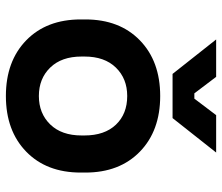

<svg xmlns="http://www.w3.org/2000/svg" viewBox="-71 -669 754 652"><g transform="rotate(90 306.0 -343.0)"><path d="M46 -240V-256Q46 -372 117 -441Q188 -510 306 -510Q424 -510 495 -441Q566 -372 566 -256V-240Q566 -124 495 -55Q424 14 306 14Q188 14 117 -55Q46 -124 46 -240ZM440 -243V-253Q440 -321 403.5 -359.5Q367 -398 306 -398Q247 -398 209.5 -359.5Q172 -321 172 -253V-243Q172 -175 209.5 -136.5Q247 -98 306 -98Q365 -98 402.5 -136.5Q440 -175 440 -243ZM381 -552H231L114 -700H241L297 -626H315L371 -700H498Z"/></g></svg>

Font: Rootstock Sans Headline
Style: Bold
Weight: 700
Designer: Florian Karsten
Foundry: Florian Karsten
Version: Version 2.000;FEAKit 1.0